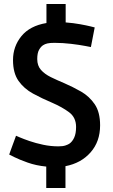

<svg xmlns="http://www.w3.org/2000/svg" viewBox="-20 -822 566 959"><path d="M211 117V10Q160 5 118 -10Q76 -25 51 -37.5Q26 -50 26 -50Q26 -50 31 -64.5Q36 -79 43 -97.5Q50 -116 55 -130Q60 -144 60 -144Q60 -144 78.5 -136Q97 -128 127.5 -117.5Q158 -107 195.5 -99Q233 -91 272 -91Q294 -91 307 -95.5Q320 -100 326 -104Q341 -114 350.5 -134.5Q360 -155 360 -188Q360 -235 325.5 -261Q291 -287 240 -309Q190 -330 145 -354.5Q100 -379 72.5 -418Q45 -457 45 -522Q45 -590 87 -641.5Q129 -693 212 -707V-802H308V-710Q347 -707 380 -701Q413 -695 433 -690Q453 -685 453 -685L434 -587Q434 -587 405.5 -592.5Q377 -598 335 -603Q293 -608 252 -608Q229 -608 216.5 -605Q204 -602 195 -596Q184 -589 175 -573Q166 -557 166 -527Q166 -494 184.5 -473Q203 -452 233.5 -437Q264 -422 300 -407Q344 -388 385 -364.5Q426 -341 453 -301.5Q480 -262 480 -196Q480 -115 432.5 -61Q385 -7 307 8V117Z"/></svg>

Font: Ruda
Style: Bold
Weight: 700
Designer: Mariela Monsalve and Angelina Sanchez
Foundry: Mariela Monsalve and Angelina Sanchez
Version: Version 2.000